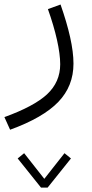

<svg xmlns="http://www.w3.org/2000/svg" viewBox="-107 -315 409 855"><path d="M209 390.6 180.2 367.2 90.3 481.4 0.5 367.2 -28.3 390.6 75.7 520.5H105ZM106.4 -274.4C141.1 -176.8 161.1 -88.9 161.1 -28.8C161.1 23.9 141.6 68.4 102.5 105C63.5 141.1 0 174.8 -87.4 206.5L-62 262.7C36.1 227.1 107.9 185.5 152.8 138.7C197.8 91.8 220.2 35.2 220.2 -31.7C220.2 -100.6 199.7 -189 162.6 -294.9Z"/></svg>

Font: Estedad Light
Style: Regular
Weight: 300
Designer: Amin Abedi
Version: Version 7.3